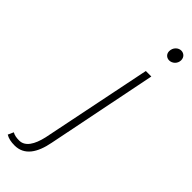

<svg xmlns="http://www.w3.org/2000/svg" viewBox="-416 -690 937 937"><g transform="rotate(45 52.0 -221.5)"><path d="M-58 230C9 230 45 176 61 92L176 -480H138L21 95C7 156 -18 197 -59 197C-77 197 -92 195 -106 187L-119 216C-102 226 -83 230 -58 230ZM182 -597C203 -597 223 -615 223 -639C223 -660 208 -673 190 -673C170 -673 150 -655 150 -629C150 -610 164 -597 182 -597Z"/></g></svg>

Font: Source Sans Pro Light
Style: Italic
Weight: 300
Italic angle: -11°
Designer: Paul D. Hunt
Foundry: Adobe Systems Incorporated
Version: Version 3.006;hotconv 1.0.111;makeotfexe 2.5.65597